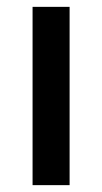

<svg xmlns="http://www.w3.org/2000/svg" viewBox="-20 -540 298 560"><path d="M75 0V-520H183V0Z"/></svg>

Font: Bricolage Grotesque 96pt ExtraBold Medium
Style: Regular
Weight: 500
Version: Version 1.001;gftools[0.9.33.dev8+g029e19f]